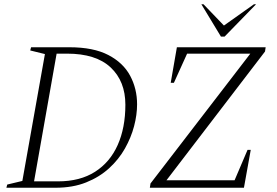

<svg xmlns="http://www.w3.org/2000/svg" viewBox="-20 -882 1303 902"><path d="M10 0 14 -15 85 -32 191 -628 122 -645 126 -660H306Q419 -660 489 -623.5Q559 -587 591.5 -526Q624 -465 624 -392Q624 -343 610 -289.5Q596 -236 567 -184.5Q538 -133 492.5 -91.5Q447 -50 384.5 -25Q322 0 241 0ZM295 -630H246L140 -30H253Q356 -30 426.5 -75Q497 -120 533 -201Q569 -282 569 -390Q569 -500 500 -565Q431 -630 295 -630ZM684 0 687 -20 1156 -630H859L797 -493H782L811 -660H1228L1225 -640L762 -35H1082L1143 -178H1158L1126 0ZM1018 -710 926 -862H936L1032 -762L1173 -862H1183L1035 -710Z"/></svg>

Font: Spectral ExtraLight
Style: Italic
Weight: 275
Italic angle: -10°
Designer: Jean-Baptiste Levee
Foundry: Production Type
Version: Version 2.001